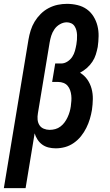

<svg xmlns="http://www.w3.org/2000/svg" viewBox="-53 -763 573 998"><path d="M-33 215 95 -557Q99 -581 106.5 -605Q114 -629 127 -650.5Q140 -672 158.5 -690.5Q177 -709 200 -721Q223 -733 247 -738Q271 -743 295 -743Q323 -743 350 -736.5Q377 -730 398 -715Q419 -700 433 -677.5Q447 -655 453.5 -629Q460 -603 459.5 -575Q459 -547 455 -519Q451 -499 445 -479.5Q439 -460 427 -442Q415 -424 398.5 -409.5Q382 -395 363 -385Q386 -371 401 -349.5Q416 -328 423 -302Q430 -276 429.5 -248Q429 -220 425 -192Q421 -168 414 -144.5Q407 -121 395.5 -98Q384 -75 368 -55Q352 -35 330.5 -20Q309 -5 285 1.5Q261 8 237 8Q217 8 199 3.5Q181 -1 166.5 -11.5Q152 -22 142 -37.5Q132 -53 127 -70L80 215ZM205 -88Q220 -88 234.5 -92Q249 -96 261.5 -105.5Q274 -115 283 -127.5Q292 -140 298.5 -154Q305 -168 309 -182Q313 -196 315 -210Q317 -225 318 -239Q319 -253 317.5 -267Q316 -281 311.5 -294Q307 -307 298.5 -317Q290 -327 277 -332Q264 -337 250 -337H218L234 -433H265Q282 -433 297.5 -443Q313 -453 322.5 -467.5Q332 -482 336.5 -498.5Q341 -515 344 -532Q346 -544 347 -556.5Q348 -569 347.5 -581.5Q347 -594 344 -605.5Q341 -617 334.5 -627Q328 -637 317 -642Q306 -647 294 -647Q276 -647 258.5 -637Q241 -627 230 -611Q219 -595 213.5 -577.5Q208 -560 205 -542L144 -174Q141 -157 142.5 -141Q144 -125 152 -112.5Q160 -100 174.5 -94Q189 -88 205 -88Z"/></svg>

Font: Iosevka SS04 Oblique
Style: Bold
Weight: 700
Italic angle: -9°
Monospace: yes
Designer: Belleve Invis
Foundry: Belleve Invis
Version: Version 19.0.0; ttfautohint (v1.8.4)